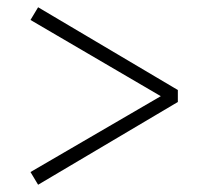

<svg xmlns="http://www.w3.org/2000/svg" viewBox="-20 -599 573 529"><path d="M470 -351V-318L85 -90L64 -125L423 -334L64 -544L85 -579Z"/></svg>

Font: Source Serif 4 SmText Light
Style: Regular
Weight: 300
Designer: Frank Grießhammer
Foundry: Adobe
Version: Version 4.005;hotconv 1.1.0;makeotfexe 2.6.0